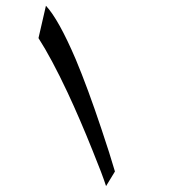

<svg xmlns="http://www.w3.org/2000/svg" viewBox="-20 -587 662 655"><path d="M372.1 -2 341.8 47.9Q330.1 10.7 295.9 -73.2Q252.9 -180.7 210 -272.5Q155.3 -388.7 111.3 -457L136.7 -567.4Q179.7 -521.5 238.3 -384.8Q279.3 -287.1 326.2 -146.5Q354.5 -62.5 372.1 -2Z"/></svg>

Font: Thabit-Bold-Oblique
Style: Bold Oblique
Weight: 700
Designer: Regenerated by Nadim Shaikli
Foundry: MAK Alagha
Version: 0.01